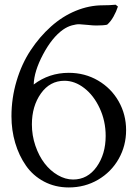

<svg xmlns="http://www.w3.org/2000/svg" viewBox="-20 -804 592 826"><path d="M394 -694.3Q379.9 -694.3 357.4 -696.8Q335 -699.2 321.8 -699.7Q308.6 -700.2 289.3 -694.8Q270 -689.5 251 -676.3Q204.1 -643.1 165.3 -570.1Q126.5 -497.1 125 -440.4Q190.9 -490.7 275.9 -490.7Q345.2 -490.7 401.9 -457.5Q458.5 -424.3 490.5 -367.9Q522.5 -311.5 522.5 -244.1Q522.5 -176.8 490.5 -120.4Q458.5 -64 401.9 -30.8Q345.2 2.4 275.9 2.4Q217.3 2.4 169.4 -22.9Q121.6 -48.3 91.6 -91.6Q61.5 -134.8 45.4 -189.2Q29.3 -243.7 29.3 -304.2Q29.3 -381.8 51.3 -455.6Q73.2 -529.3 111.6 -587.4Q149.9 -645.5 199.2 -689.7Q248.5 -733.9 306.2 -757.6Q363.8 -781.2 421.9 -781.2Q451.2 -781.2 477.5 -783.7L487.3 -775.9Q480.5 -754.4 468.3 -732.7Q456.1 -710.9 440.9 -697.8Q425.8 -694.3 394 -694.3ZM257.3 -456.5Q194.8 -456.5 156 -401.9Q117.2 -347.2 117.2 -269Q117.2 -221.2 132.3 -177Q147.5 -132.8 171.9 -101.1Q196.3 -69.3 228.8 -50.5Q261.2 -31.7 294.4 -31.7Q356.9 -31.7 395.8 -86.4Q434.6 -141.1 434.6 -219.2Q434.6 -283.2 408.9 -338.4Q383.3 -393.6 342.5 -425Q301.8 -456.5 257.3 -456.5Z"/></svg>

Font: Flanker
Style: Regular
Weight: 400
Designer: Flanker
Foundry: Flanker
Version: Version 2.027